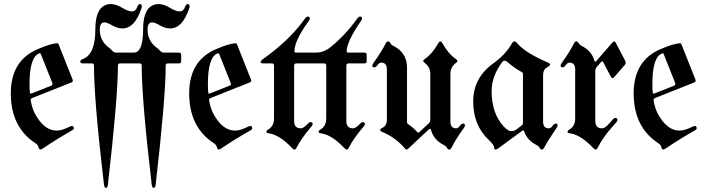

<svg xmlns="http://www.w3.org/2000/svg" viewBox="-20 -727 3481 946"><path d="M33.2 -267.1Q33.2 -427.2 163.6 -483.9Q231.9 -513.7 263.2 -513.7Q266.6 -513.7 268.1 -510.3L337.4 -335.9Q338.9 -333 338.9 -330.1Q338.9 -323.7 330.6 -320.3L140.1 -244.6Q131.3 -241.2 131.3 -234.9Q131.3 -232.4 131.8 -230Q138.2 -193.4 151.9 -167.5Q196.8 -83.5 259.3 -83.5Q284.7 -83.5 323.7 -103Q330.6 -106.4 333.5 -106.4Q343.8 -106.4 343.8 -94.7Q343.8 -89.4 335 -84.5Q262.7 -43.9 192.9 3.4Q183.6 9.8 178.2 9.8Q172.9 9.8 169.7 -2Q166.5 -13.7 155.3 -21Q33.2 -100.1 33.2 -267.1ZM125.5 -314Q125.5 -280.8 127.4 -270Q128.4 -265.6 131.1 -265.6Q133.8 -265.6 137.2 -267.1L231.9 -304.7Q238.8 -307.6 238.8 -313.5Q238.8 -315.9 237.3 -319.3L181.6 -459.5Q179.7 -464.4 177 -464.4Q174.3 -464.4 173.3 -463.9Q125.5 -445.8 125.5 -314Z M387.7 -436Q449.7 -458.5 449.7 -581.1Q449.7 -662.1 481.9 -690.9Q499.5 -707 525.6 -707Q551.8 -707 581.3 -689Q610.8 -670.9 629.9 -670.9Q648.9 -670.9 656.2 -692.9Q661.1 -707 669.4 -707Q678.7 -707 678.7 -696.8Q678.7 -691.4 676.8 -685.5Q643.6 -586.9 583.5 -586.9Q558.6 -586.9 533 -601.8Q507.3 -616.7 494.1 -616.7Q471.7 -616.7 471.7 -581.1Q471.7 -525.4 516.6 -492.2Q525.9 -485.4 533.7 -476.6Q541.5 -467.8 552.2 -467.8H639.2Q685.1 -467.8 685.1 -581.1Q685.1 -662.1 717.3 -690.9Q734.9 -707 761 -707Q787.1 -707 816.7 -689Q846.2 -670.9 865.2 -670.9Q884.3 -670.9 891.6 -692.9Q896.5 -707 904.8 -707Q914.1 -707 914.1 -696.8Q914.1 -691.4 912.1 -685.5Q878.9 -586.9 818.8 -586.9Q793.9 -586.9 768.3 -601.8Q742.7 -616.7 729.5 -616.7Q707 -616.7 707 -581.1Q707 -525.4 752 -492.2Q761.2 -485.4 769 -476.6Q776.9 -467.8 787.6 -467.8H861.8Q872.6 -467.8 872.6 -457V-425.3Q872.6 -414.6 861.8 -414.6H806.6Q796.4 -414.6 796.4 -403.8Q796.4 -248.5 747.1 182.1Q745.1 198.7 737.3 198.7Q729.5 198.7 727.5 182.1Q678.2 -236.8 678.2 -403.8Q678.2 -414.6 668 -414.6H571.3Q561 -414.6 561 -403.8Q561 -248.5 511.7 182.1Q509.8 198.7 502 198.7Q494.1 198.7 492.2 182.1Q442.9 -236.8 442.9 -403.8Q442.9 -414.6 432.6 -414.6H391.1Q375.5 -414.6 375.5 -423.1Q375.5 -431.6 387.7 -436Z M912.1 -267.1Q912.1 -427.2 1042.5 -483.9Q1110.8 -513.7 1142.1 -513.7Q1145.5 -513.7 1147 -510.3L1216.3 -335.9Q1217.8 -333 1217.8 -330.1Q1217.8 -323.7 1209.5 -320.3L1019 -244.6Q1010.3 -241.2 1010.3 -234.9Q1010.3 -232.4 1010.7 -230Q1017.1 -193.4 1030.8 -167.5Q1075.7 -83.5 1138.2 -83.5Q1163.6 -83.5 1202.6 -103Q1209.5 -106.4 1212.4 -106.4Q1222.7 -106.4 1222.7 -94.7Q1222.7 -89.4 1213.9 -84.5Q1141.6 -43.9 1071.8 3.4Q1062.5 9.8 1057.1 9.8Q1051.8 9.8 1048.6 -2Q1045.4 -13.7 1034.2 -21Q912.1 -100.1 912.1 -267.1ZM1004.4 -314Q1004.4 -280.8 1006.3 -270Q1007.3 -265.6 1010 -265.6Q1012.7 -265.6 1016.1 -267.1L1110.8 -304.7Q1117.7 -307.6 1117.7 -313.5Q1117.7 -315.9 1116.2 -319.3L1060.5 -459.5Q1058.6 -464.4 1055.9 -464.4Q1053.2 -464.4 1052.2 -463.9Q1004.4 -445.8 1004.4 -314Z M1275.9 -436Q1406.7 -528.8 1481.4 -633.8Q1489.7 -645.5 1497.1 -645.5Q1506.3 -645.5 1506.3 -635.7Q1506.3 -630.4 1499 -620.6Q1430.7 -525.4 1430.7 -474.6Q1430.7 -467.8 1438 -467.8H1537.6Q1575.2 -467.8 1609.9 -495.6Q1682.1 -554.7 1738.8 -633.8Q1747.1 -645.5 1754.4 -645.5Q1763.7 -645.5 1763.7 -635.7Q1763.7 -630.4 1756.3 -620.6Q1688 -520 1688 -474.6Q1688 -467.8 1695.3 -467.8H1775.9Q1786.6 -467.8 1786.6 -457V-425.3Q1786.6 -414.6 1775.9 -414.6H1697.3Q1686.5 -414.6 1686.5 -403.8V-129.9Q1686.5 -94.7 1720.2 -94.7Q1732.9 -94.7 1755.4 -118.7Q1761.7 -125.5 1766.6 -125.5Q1777.8 -125.5 1777.8 -115.2Q1777.8 -110.8 1772 -104Q1721.2 -44.4 1697.3 2.9Q1693.8 9.8 1688.5 9.8Q1683.1 9.8 1676.8 2.9Q1614.3 -64 1558.1 -70.8Q1549.8 -71.8 1549.8 -77.6Q1549.8 -83.5 1555.2 -86.4Q1587.4 -104 1587.4 -142.6V-403.8Q1587.4 -414.6 1577.6 -414.6H1439.9Q1429.2 -414.6 1429.2 -403.8V-129.9Q1429.2 -94.7 1462.9 -94.7Q1475.6 -94.7 1498 -118.7Q1504.4 -125.5 1509.3 -125.5Q1520.5 -125.5 1520.5 -115.2Q1520.5 -110.8 1514.6 -104Q1463.9 -44.4 1439.9 2.9Q1436.5 9.8 1431.2 9.8Q1425.8 9.8 1419.4 2.9Q1356.9 -64 1300.8 -70.8Q1292.5 -71.8 1292.5 -77.6Q1292.5 -83.5 1297.9 -86.4Q1330.1 -104 1330.1 -142.6V-403.8Q1330.1 -414.6 1320.3 -414.6H1276.9Q1264.2 -414.6 1264.2 -421.1Q1264.2 -427.7 1275.9 -436Z M1814.5 0ZM2271 -108.4Q2271 -104 2263.2 -93.3Q2225.6 -41.5 2204.6 1Q2200.2 9.8 2193.1 9.8Q2186 9.8 2182.1 1.5Q2178.2 -6.8 2166.5 -12.7Q2117.7 -37.1 2104 -85.4Q2101.6 -92.3 2098.6 -92.3Q2095.7 -92.3 2092.8 -89.4L1990.7 5.9Q1986.3 9.8 1982.9 9.8Q1979.5 9.8 1976.6 5.9Q1927.7 -50.3 1866.2 -75.7Q1853 -81.1 1853 -86.4Q1853 -91.8 1864.3 -97.2Q1886.2 -108.4 1886.2 -137.2V-384.8Q1886.2 -418.5 1858.4 -418.5Q1848.6 -418.5 1840.3 -406.7Q1832 -395 1823.2 -395Q1814.5 -395 1814.5 -404.8Q1814.5 -409.2 1822.3 -419.9Q1859.4 -471.7 1880.9 -514.2Q1885.3 -522.9 1892.3 -522.9Q1899.4 -522.9 1903.3 -514.6Q1907.2 -506.3 1918.9 -500.5Q1985.4 -467.3 1985.4 -393.6V-126Q1985.4 -119.1 1990.2 -115.7Q2020.5 -95.2 2036.1 -75.7Q2038.1 -73.2 2040.8 -73.2Q2043.5 -73.2 2045.9 -75.7L2091.8 -118.7Q2100.1 -126.5 2100.1 -136.7V-363.3Q2100.1 -397.5 2070.8 -418.5Q2065.4 -422.4 2065.4 -426.5Q2065.4 -430.7 2071.8 -435.1Q2111.8 -463.9 2139.6 -514.2Q2144.5 -522.9 2149.7 -522.9Q2154.8 -522.9 2159.7 -514.2Q2188.5 -461.9 2227.5 -435.1Q2233.9 -430.7 2233.9 -426.5Q2233.9 -422.4 2228.5 -418.5Q2199.2 -397.9 2199.2 -363.3V-128.4Q2199.2 -94.7 2227.5 -94.7Q2237.3 -94.7 2245.6 -106.4Q2253.9 -118.2 2262.5 -118.2Q2271 -118.2 2271 -108.4Z M2411.1 -415Q2471.2 -458 2503.4 -515.1Q2507.8 -522.9 2514.4 -522.9Q2521 -522.9 2527.8 -514.6Q2568.4 -466.3 2680.2 -418.5Q2690.4 -414.1 2690.4 -408.9Q2690.4 -403.8 2678.2 -397Q2655.8 -384.3 2655.8 -358.4V-128.4Q2655.8 -94.7 2684.1 -94.7Q2693.8 -94.7 2702.1 -106.4Q2710.4 -118.2 2718.8 -118.2Q2727.5 -118.2 2727.5 -108.4Q2727.5 -104 2719.7 -93.3Q2679.7 -34.7 2661.1 1Q2656.7 9.8 2649.7 9.8Q2642.6 9.8 2638.7 1.5Q2634.8 -6.8 2623 -12.7Q2577.1 -36.1 2562.5 -80.1Q2561 -84.5 2558.1 -84.5Q2555.2 -84.5 2551.3 -81.5L2438.5 1.5Q2427.2 9.8 2421.1 9.8Q2415 9.8 2415 1Q2415 -12.7 2388.2 -37.6Q2311.5 -109.4 2311.5 -226.6Q2311.5 -343.8 2411.1 -415ZM2402.3 -277.8Q2402.3 -168.9 2461.4 -104.5Q2482.9 -81.1 2498 -81.1Q2513.2 -81.1 2522.5 -87.9L2551.3 -109.4Q2556.6 -113.3 2556.6 -119.6V-363.3Q2556.6 -369.1 2550.8 -372.1Q2519 -388.2 2478 -422.9Q2471.7 -428.2 2465.8 -428.2Q2460 -428.2 2455.1 -421.9Q2402.3 -352.5 2402.3 -277.8Z M2742.2 -404.8Q2742.2 -409.2 2750 -419.9Q2787.1 -471.7 2808.6 -514.2Q2813 -522.9 2820.1 -522.9Q2827.1 -522.9 2831.1 -514.6Q2835 -506.3 2846.7 -500.5Q2895.5 -475.6 2908.7 -428.2Q2910.2 -422.9 2912.6 -422.9Q2915 -422.9 2918 -426.3L2998 -518.1Q3002.4 -522.9 3006.3 -522.9Q3010.3 -522.9 3013.7 -516.6L3060.1 -428.2Q3063 -422.9 3063 -417.5Q3063 -412.1 3058.6 -407.2L3005.9 -346.7Q3001.5 -341.8 2997.6 -341.8Q2993.7 -341.8 2990.2 -348.1L2952.1 -420.4Q2949.7 -424.8 2947 -424.8Q2944.3 -424.8 2941.4 -421.4L2921.4 -398.4Q2913.1 -389.2 2913.1 -377.4V-129.9Q2913.1 -94.7 2946.8 -94.7Q2960.9 -94.7 2981.9 -118.7L3000 -139.2Q3005.9 -146 3011.2 -146Q3022.5 -146 3022.5 -135.3Q3022.5 -131.3 3016.6 -124.5L2998.5 -104Q2948.7 -47.9 2923.8 2.9Q2920.4 9.8 2915 9.8Q2909.7 9.8 2903.3 2.9Q2840.8 -64 2784.7 -70.8Q2776.4 -71.8 2776.4 -77.6Q2776.4 -83.5 2781.7 -86.4Q2814 -104 2814 -142.6V-384.8Q2814 -418.5 2786.1 -418.5Q2776.4 -418.5 2768.1 -406.7Q2759.8 -395 2751 -395Q2742.2 -395 2742.2 -404.8Z M3102.1 -267.1Q3102.1 -427.2 3232.4 -483.9Q3300.8 -513.7 3332 -513.7Q3335.4 -513.7 3336.9 -510.3L3406.2 -335.9Q3407.7 -333 3407.7 -330.1Q3407.7 -323.7 3399.4 -320.3L3209 -244.6Q3200.2 -241.2 3200.2 -234.9Q3200.2 -232.4 3200.7 -230Q3207 -193.4 3220.7 -167.5Q3265.6 -83.5 3328.1 -83.5Q3353.5 -83.5 3392.6 -103Q3399.4 -106.4 3402.3 -106.4Q3412.6 -106.4 3412.6 -94.7Q3412.6 -89.4 3403.8 -84.5Q3331.5 -43.9 3261.7 3.4Q3252.4 9.8 3247.1 9.8Q3241.7 9.8 3238.5 -2Q3235.4 -13.7 3224.1 -21Q3102.1 -100.1 3102.1 -267.1ZM3194.3 -314Q3194.3 -280.8 3196.3 -270Q3197.3 -265.6 3200 -265.6Q3202.6 -265.6 3206.1 -267.1L3300.8 -304.7Q3307.6 -307.6 3307.6 -313.5Q3307.6 -315.9 3306.2 -319.3L3250.5 -459.5Q3248.5 -464.4 3245.8 -464.4Q3243.2 -464.4 3242.2 -463.9Q3194.3 -445.8 3194.3 -314Z"/></svg>

Font: UnifrakturMaguntia20
Style: Book
Weight: 400
Designer: j. 'mach' wust, Gerrit Ansmann, Georg Duffner, based on a font by Peter Wiegel, original typeface by Carl Albert Fahrenw
Version: Version 2017-03-19